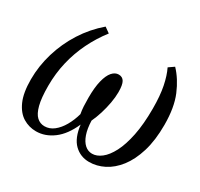

<svg xmlns="http://www.w3.org/2000/svg" viewBox="-157 -951 1215 1164"><g transform="rotate(30 450.0 -369.5)"><path d="M219.9 11Q170.3 11 128.6 -14.4Q86.9 -39.9 61.6 -96.6Q36.3 -153.3 36.3 -247Q36.3 -340.5 63.9 -432.5Q91.4 -524.5 143.3 -606.1Q195.3 -687.6 268.8 -750.2L306.3 -723.4Q256.3 -659.1 220.6 -586Q184.9 -513 165.9 -432.7Q146.9 -352.4 146.9 -265.6Q146.9 -181.3 159.6 -132.2Q172.4 -83.1 195.4 -62.2Q218.4 -41.3 249 -41.3Q284.3 -41.3 314 -64.7Q343.8 -88.2 366.2 -127.3Q388.6 -166.4 401.8 -214Q397.2 -239.3 395.7 -264.5Q394.2 -289.8 394.2 -324.3Q394.2 -397.4 406.1 -444.8Q417.9 -492.1 438.2 -515.3Q458.5 -538.4 483.6 -538.4Q510.3 -538.4 522.7 -516.8Q535.1 -495.3 535.1 -444.4Q535.1 -409.4 527.6 -368Q520.1 -326.7 507.6 -286.5Q495 -246.3 479.7 -214Q481.5 -158.2 494.9 -119.8Q508.4 -81.3 530.9 -61.3Q553.4 -41.3 582.2 -41.3Q614.4 -41.3 646.8 -66.3Q679.2 -91.3 706.1 -143Q732.9 -194.7 749 -274Q765.2 -353.4 765.2 -462Q765.2 -552.9 752.3 -616.3Q739.5 -679.7 717.7 -724.1L755.5 -750.2Q807.4 -695.7 841.6 -614.5Q875.7 -533.2 875.7 -411.9Q875.7 -303.8 851.4 -224.1Q827 -144.5 786.3 -92.2Q745.5 -40 695 -14.5Q644.5 11 591.6 11Q530.2 11 487.6 -30.6Q445 -72.3 434.6 -160.1Q396.4 -73.3 339.8 -31.2Q283.2 11 219.9 11Z"/></g></svg>

Font: Merriweather Light
Style: Italic
Weight: 300
Italic angle: -7.8°
Designer: Eben Sorkin
Foundry: Eben Sorkin
Version: Version 2.101